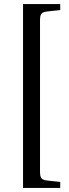

<svg xmlns="http://www.w3.org/2000/svg" viewBox="-20 -780 340 950"><path d="M94 150H278V120L237 116C188 111 178 110 178 68V-678C178 -720 188 -721 237 -726L278 -730V-760H94Z"/></svg>

Font: Hedvig Letters Serif 24pt
Style: Regular
Weight: 400
Designer: Alexander Örn & Tor Weibull
Foundry: Kanon Foundry
Version: Version 1.000